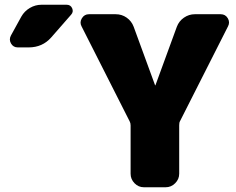

<svg xmlns="http://www.w3.org/2000/svg" viewBox="-20 -790 995 810"><path d="M911 -730Q931 -730 941 -713Q951 -696 942 -679L739 -278Q736 -273 736 -261V-57Q736 -34 719 -17Q702 0 679 0H587Q564 0 547.5 -17Q531 -34 531 -57V-261Q531 -271 527 -278L324 -679Q315 -696 325.5 -713Q336 -730 355 -730H468Q494 -730 514.5 -715.5Q535 -701 544 -677L634 -431Q634 -430 635 -430Q636 -430 636 -431L726 -677Q735 -701 756 -715.5Q777 -730 802 -730ZM261 -770Q278 -770 284.5 -755Q291 -740 280 -728L196 -632Q159 -590 101 -590H55Q36 -590 26.5 -606.5Q17 -623 26 -640L70 -720Q83 -743 106 -756.5Q129 -770 155 -770Z"/></svg>

Font: Rounded Mplus 1c Black
Style: Regular
Weight: 900
Version: Version 1.059.20150529